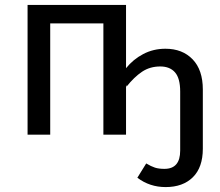

<svg xmlns="http://www.w3.org/2000/svg" viewBox="-20 -547 894 780"><path d="M804 -183V57Q804 133 763.5 173Q723 213 653 213Q588 213 538 175L574 117Q594 129 609.5 134Q625 139 648 139Q712 139 712 65V-175Q712 -229 691 -253Q670 -277 631 -277Q589 -277 557 -255.5Q525 -234 494 -195L492 -203V0H400V-452H184V0H92V-527H492V-270Q521 -306 562 -327.5Q603 -349 652 -349Q721 -349 762.5 -306Q804 -263 804 -183Z"/></svg>

Font: FiraGO
Style: Regular
Weight: 400
Designer: bBox Type
Foundry: bBox Type GmbH
Version: Version 1.001;April 20, 2020;FontCreator 12.0.0.2555 64-bit